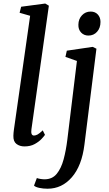

<svg xmlns="http://www.w3.org/2000/svg" viewBox="-20 -838 634 1112"><path d="M162 -89Q157 -53 177 -53Q186 -53 197.5 -59Q209 -65 227.5 -83L240.5 -57Q236 -50 221 -33.8Q206 -17.5 181.2 -3.8Q156.5 10 121.5 10Q94.5 10 75.5 -4.2Q56.5 -18.5 57.5 -52Q57.5 -58.5 58.5 -69.2Q59.5 -80 60.5 -86.5L154.5 -746.5L93.5 -764L102.5 -799L242 -817.5L263 -805ZM469 -0.5Q454 122 396.2 188.5Q338.5 255 255.5 255Q230 255 207.8 250.2Q185.5 245.5 177 237L193.5 193Q200 196 213.2 198.2Q226.5 200.5 238 200.5Q282.5 200.5 308.5 168.8Q334.5 137 348.5 84.8Q362.5 32.5 370 -29.5L425.5 -485L359 -508.5L367 -544.5L516.5 -566.5L538.5 -556ZM492 -632Q466.5 -632 449.8 -649.5Q433 -667 434 -695.5Q434.5 -728 454.8 -749.5Q475 -771 505 -771Q531 -771 546.5 -754Q562 -737 562 -711Q562 -676 542.2 -654Q522.5 -632 492 -632Z"/></svg>

Font: Merriweather
Style: Italic
Weight: 400
Italic angle: -7.8°
Designer: Eben Sorkin
Foundry: Eben Sorkin
Version: Version 2.100